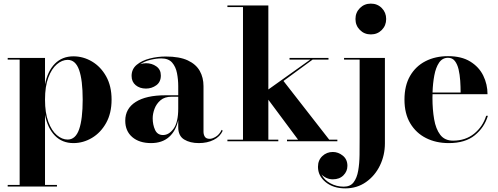

<svg xmlns="http://www.w3.org/2000/svg" viewBox="-20 -780 2748 1060"><path d="M22.5 241H88.5V-451H22.5V-460H228.5V-314.5Q243 -388 283.2 -428.5Q323.5 -469 385.5 -469Q439.5 -469 487.8 -440.5Q536 -412 566 -358.5Q596 -305 596 -230Q596 -155 566 -101.2Q536 -47.5 487.8 -18.8Q439.5 10 385.5 10Q323.5 10 283.2 -31Q243 -72 228.5 -145.5V241H294.5V250H22.5ZM228.5 -230Q228.5 -156.5 246.8 -107.5Q265 -58.5 293.8 -34Q322.5 -9.5 353.5 -9.5Q397 -9.5 416.8 -66Q436.5 -122.5 436.5 -230Q436.5 -337.5 416.8 -393.5Q397 -449.5 353.5 -449.5Q322.5 -449.5 293.8 -425Q265 -400.5 246.8 -351.8Q228.5 -303 228.5 -230Z M893.5 -254H964V-304.5Q964 -340.5 957.2 -375.8Q950.5 -411 930.5 -434.2Q910.5 -457.5 870.5 -457.5Q843 -457.5 810.8 -449.8Q778.5 -442 754.5 -425.5Q769.5 -431 786 -431Q818.5 -431 843.2 -413.5Q868 -396 868 -363Q868 -327.5 842.8 -309.2Q817.5 -291 786 -291Q751.5 -291 729 -309.8Q706.5 -328.5 706.5 -361Q706.5 -398.5 734.5 -422Q762.5 -445.5 806 -456.8Q849.5 -468 895 -468Q971 -468 1016.8 -446.5Q1062.5 -425 1083 -388.2Q1103.5 -351.5 1103.5 -304.5V-53Q1103.5 -36.5 1111 -25Q1118.5 -13.5 1138 -13.5Q1152 -13.5 1171.8 -25.5Q1191.5 -37.5 1204 -63.5L1209.5 -58Q1195 -25.5 1159.8 -7.8Q1124.5 10 1077.5 10Q1029 10 996.5 -10Q964 -30 964 -78V-117Q951 -57 913 -23.5Q875 10 814 10Q749 10 710.2 -23.2Q671.5 -56.5 671.5 -113.5Q671.5 -180.5 729.2 -217.2Q787 -254 893.5 -254ZM880 -34.5Q913 -34.5 938.5 -69.8Q964 -105 964 -181V-246H927Q889 -246 866.2 -226.5Q843.5 -207 833.2 -179.5Q823 -152 823 -127Q823 -91.5 836 -63Q849 -34.5 880 -34.5Z M1235.5 -9H1321.5V-741H1235.5V-750H1461.5V-286L1693 -451H1578.5V-460H1793.5V-451H1706L1545 -333L1797.5 -9H1842.5V0H1564.5V-9H1625.5L1461.5 -229.5V-9H1516.5V0H1235.5Z M1942.5 -675Q1942.5 -711 1967 -735.5Q1991.5 -760 2027.5 -760Q2063.5 -760 2087.8 -735.5Q2112 -711 2112 -675Q2112 -639 2087.8 -614.5Q2063.5 -590 2027.5 -590Q1991.5 -590 1967 -614.5Q1942.5 -639 1942.5 -675ZM2105 -460V11.5Q2105 77 2077.5 133.8Q2050 190.5 2000.5 225.2Q1951 260 1886 260Q1820 260 1777.8 225.5Q1735.5 191 1735.5 141Q1735.5 104.5 1759.5 81.8Q1783.5 59 1817.5 59Q1847.5 59 1872.8 79.5Q1898 100 1898 135.5Q1898 166 1876 188Q1854 210 1817.5 210Q1799 210 1782.5 202.5Q1766 195 1755 183Q1770 213.5 1803.8 232Q1837.5 250.5 1878 250.5Q1914 250.5 1932.2 226.5Q1950.5 202.5 1957.5 162.5Q1964.5 122.5 1965 74.5Q1965.5 26.5 1965.5 -21V-451H1879.5V-460Z M2673.5 -140.5Q2654 -76 2601 -33Q2548 10 2457.5 10Q2387 10 2332 -17.8Q2277 -45.5 2245 -99Q2213 -152.5 2213 -230Q2213 -307.5 2244 -361Q2275 -414.5 2329.2 -442.2Q2383.5 -470 2453.5 -470Q2528 -470 2576.2 -440.2Q2624.5 -410.5 2648 -362.5Q2671.5 -314.5 2671.5 -260H2368Q2367.5 -250 2367.5 -240Q2367.5 -175.5 2376.8 -121.8Q2386 -68 2410.5 -35.8Q2435 -3.5 2481.5 -3.5Q2550 -3.5 2597.8 -42.2Q2645.5 -81 2664 -140.5ZM2453.5 -461Q2422.5 -461 2404.2 -434.2Q2386 -407.5 2377.8 -363.8Q2369.5 -320 2368 -269H2523Q2523 -300.5 2520.8 -334.2Q2518.5 -368 2511.8 -396.8Q2505 -425.5 2491.2 -443.2Q2477.5 -461 2453.5 -461Z"/></svg>

Font: Bodoni* 24pt
Style: Bold
Weight: 700
Version: Version 2.3